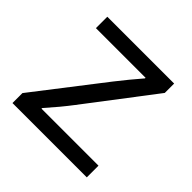

<svg xmlns="http://www.w3.org/2000/svg" viewBox="-152 -712 884 884"><g transform="rotate(45 290.0 -270.0)"><path d="M68.8 -564.9H503.9V-503.9L251 -172.4Q211.4 -120.1 153.8 -55.2V-51.3H524.9V24.9H41V-40L297.9 -372.1Q345.2 -432.6 392.1 -486.8V-490.7H68.8Z"/></g></svg>

Font: FORM UDPGothic
Style: Regular
Weight: 400
Foundry: Pronama LLC
Version: Version 1.05101